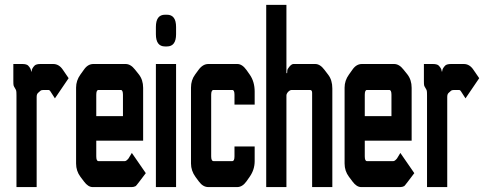

<svg xmlns="http://www.w3.org/2000/svg" viewBox="-20 -760 1967 780"><path d="M70.3 -500Q86.9 -500 93.8 -494.1Q106.4 -481.4 106.4 -469.7H108.4Q108.4 -481.4 121.1 -494.1Q127.9 -500 144.5 -500H196.3Q219.7 -500 235.4 -476.6L258.8 -442.4L203.1 -360.4L185.5 -387.7Q181.6 -394.5 176.8 -394.5H156.2Q147.5 -394.5 143.6 -390.6L134.8 -382.8Q128.9 -377.9 128.9 -366.2V0H46.9V-372.1Q46.9 -386.7 45.9 -391.1Q44.9 -395.5 40.5 -402.3Q36.1 -409.2 35.2 -413.1Q34.2 -417 34.2 -430.7V-500Z M515.6 -138.7 572.3 -56.6 544.9 -20.5Q532.2 -3.9 531.2 -3.9Q523.4 0 515.6 0H356.4Q337.9 0 321.3 -22.5L306.6 -42Q289.1 -65.4 289.1 -95.7V-404.3Q289.1 -432.6 306.6 -457L321.3 -477.5Q336.9 -500 359.4 -500H490.2Q510.7 -500 528.3 -477.5L543.9 -458Q561.5 -435.5 561.5 -403.3V-188.5H371.1V-125Q371.1 -105.5 379.9 -105.5H487.3Q493.2 -105.5 502 -116.2Q504.9 -120.1 515.6 -138.7ZM479.5 -288.1V-375Q479.5 -394.5 470.7 -394.5H379.9Q371.1 -394.5 371.1 -375V-288.1Z M695.3 0H613.3V-500H695.3ZM658.2 -700.2Q695.3 -700.2 695.3 -650.4V-621.1Q695.3 -571.3 658.2 -571.3H650.4Q613.3 -571.3 613.3 -621.1V-650.4Q613.3 -700.2 650.4 -700.2Z M1014.6 -335H932.6V-375Q932.6 -394.5 923.8 -394.5H847.7Q837.9 -394.5 837.9 -375V-125Q837.9 -105.5 847.7 -105.5H923.8Q932.6 -105.5 932.6 -125V-165H1014.6V-105.5Q1014.6 -71.3 995.1 -43L981.4 -23.4Q964.8 0 943.4 0H826.2Q804.7 0 788.1 -22.5L774.4 -41Q755.9 -66.4 755.9 -95.7V-404.3Q755.9 -434.6 772.5 -457L786.1 -475.6Q803.7 -500 826.2 -500H944.3Q963.9 -500 981.4 -475.6L995.1 -456.1Q1014.6 -427.7 1014.6 -387.7Z M1171.9 -500H1260.7Q1280.3 -500 1297.9 -476.6L1313.5 -456.1Q1330.1 -434.6 1330.1 -400.4V0H1248V-382.8Q1248 -394.5 1239.3 -394.5H1165Q1158.2 -394.5 1150.4 -386.7Q1143.6 -378.9 1143.6 -372.1V0H1061.5V-740.2H1143.6V-462.9H1146.5Q1146.5 -476.6 1149.4 -480.5Q1162.1 -500 1171.9 -500Z M1606.4 -138.7 1663.1 -56.6 1635.7 -20.5Q1623 -3.9 1622.1 -3.9Q1614.3 0 1606.4 0H1447.3Q1428.7 0 1412.1 -22.5L1397.5 -42Q1379.9 -65.4 1379.9 -95.7V-404.3Q1379.9 -432.6 1397.5 -457L1412.1 -477.5Q1427.7 -500 1450.2 -500H1581.1Q1601.6 -500 1619.1 -477.5L1634.8 -458Q1652.3 -435.5 1652.3 -403.3V-188.5H1461.9V-125Q1461.9 -105.5 1470.7 -105.5H1578.1Q1584 -105.5 1592.8 -116.2Q1595.7 -120.1 1606.4 -138.7ZM1570.3 -288.1V-375Q1570.3 -394.5 1561.5 -394.5H1470.7Q1461.9 -394.5 1461.9 -375V-288.1Z M1738.3 -500Q1754.9 -500 1761.7 -494.1Q1774.4 -481.4 1774.4 -469.7H1776.4Q1776.4 -481.4 1789.1 -494.1Q1795.9 -500 1812.5 -500H1864.3Q1887.7 -500 1903.3 -476.6L1926.8 -442.4L1871.1 -360.4L1853.5 -387.7Q1849.6 -394.5 1844.7 -394.5H1824.2Q1815.4 -394.5 1811.5 -390.6L1802.7 -382.8Q1796.9 -377.9 1796.9 -366.2V0H1714.8V-372.1Q1714.8 -386.7 1713.9 -391.1Q1712.9 -395.5 1708.5 -402.3Q1704.1 -409.2 1703.1 -413.1Q1702.1 -417 1702.1 -430.7V-500Z"/></svg>

Font: Vancouver Drive
Style: Bold
Weight: 700
Designer: Valery Zaveryaev
Foundry: Cyreal (www.cyreal.org)
Version: Version 1.01